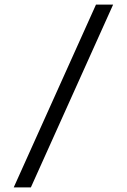

<svg xmlns="http://www.w3.org/2000/svg" viewBox="-20 -820 555 840"><path d="M475 -800 115 0H40L400 -800Z"/></svg>

Font: Gauge
Style: Regular
Weight: 400
Designer: Daniel Pimley
Foundry: Daniel Pimley
Version: Version 2.0